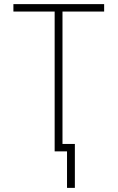

<svg xmlns="http://www.w3.org/2000/svg" viewBox="-20 -734 570 931"><path d="M245 0V-678H45V-714H485V-678H283V-36H343V177H305V0Z"/></svg>

Font: Noto Sans Mono Condensed ExtraLight
Style: Regular
Weight: 200
Width: 3
Designer: Monotype Design Team
Foundry: Monotype Imaging Inc.
Version: Version 2.014; ttfautohint (v1.8.4.7-5d5b)